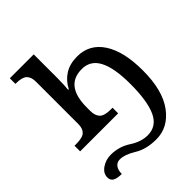

<svg xmlns="http://www.w3.org/2000/svg" viewBox="-218 -655 1015 1015"><g transform="rotate(-45 289.5 -148.0)"><path d="M462.9 -64Q462.9 -183.6 431.9 -242.7Q400.9 -301.8 336.9 -301.8Q273.9 -301.8 242.9 -261Q211.9 -220.2 211.9 -140.1V-113.8Q211.9 -78.1 229.2 -60.1Q246.6 -42 293.9 -42H307.1V0H22.9V-42H36.1Q83.5 -42 100.8 -58.6Q118.2 -75.2 118.2 -108.9V-425.8Q118.2 -460.4 100.6 -477.3Q83 -494.1 38.1 -494.1H33.2V-536.1H211.9V-359.9Q211.9 -333 210.7 -309.3Q209.5 -285.6 208 -274.9H212.9Q234.9 -317.9 272.9 -342Q311 -366.2 366.2 -366.2Q458 -366.2 509 -288.3Q560.1 -210.4 560.1 -67.9Q560.1 81.1 501 160.6Q441.9 240.2 353 240.2Q278.3 240.2 228.3 209.2Q178.2 178.2 141.1 178.2Q119.6 178.2 106.9 194.6Q94.2 210.9 94.2 240.2Q60.5 240.2 43.7 230.7Q26.9 221.2 26.9 199.2Q26.9 168.5 56.9 147.7Q86.9 127 125 127Q186 127 236.3 159.9Q286.6 192.9 335.9 192.9Q402.8 192.9 432.9 128.7Q462.9 64.5 462.9 -64Z"/></g></svg>

Font: Noto Serif
Style: Regular
Weight: 400
Designer: Monotype Design team
Foundry: Monotype Imaging Inc.
Version: Version 1.02